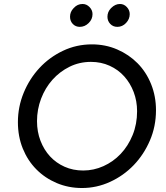

<svg xmlns="http://www.w3.org/2000/svg" viewBox="-20 -934 836 965"><path d="M70 0ZM764 -380Q764 -299 733.5 -228Q703 -157 652 -104Q601 -51 533.5 -20Q466 11 392 11Q324 11 265 -14Q206 -39 162.5 -83Q119 -127 94.5 -187.5Q70 -248 70 -320Q70 -397 99 -467.5Q128 -538 178 -592Q228 -646 296 -678.5Q364 -711 442 -711Q510 -711 569 -685.5Q628 -660 671.5 -616Q715 -572 739.5 -511Q764 -450 764 -380ZM669 -375Q669 -426 652 -471Q635 -516 604.5 -550Q574 -584 531 -603.5Q488 -623 437 -623Q379 -623 329.5 -598.5Q280 -574 243.5 -533Q207 -492 186.5 -438Q166 -384 166 -325Q166 -272 183.5 -226.5Q201 -181 231.5 -148Q262 -115 304.5 -96Q347 -77 398 -77Q451 -77 500 -99Q549 -121 586.5 -160.5Q624 -200 646.5 -255Q669 -310 669 -375ZM381 -799Q360 -799 346 -813.5Q332 -828 332 -850Q332 -874 349 -892L351 -894Q369 -914 395 -914Q415 -914 430 -898.5Q445 -883 445 -863Q445 -837 425.5 -818Q406 -799 381 -799ZM570 -799Q548 -799 534 -814Q520 -829 520 -850Q520 -874 537 -892L539 -894Q559 -914 583 -914Q603 -914 617.5 -898.5Q632 -883 632 -863Q632 -838 613.5 -818.5Q595 -799 570 -799Z"/></svg>

Font: Rosa Sans
Style: Italic
Weight: 400
Italic angle: -12°
Designer: Pentagram / MCKL
Foundry: Pentagram / MCKL
Version: Version 1.005;September 16, 2019;FontCreator 11.5.0.2425 64-